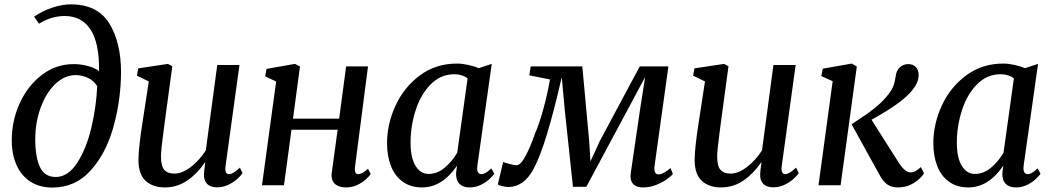

<svg xmlns="http://www.w3.org/2000/svg" viewBox="-20 -851 4836 882"><path d="M34 -206.5Q34 -296.5 70.8 -377Q107.5 -457.5 172.5 -507Q237.5 -556.5 318.5 -556.5Q353 -556.5 385.8 -547.2Q418.5 -538 435 -523.5Q437 -652 396.2 -714.8Q355.5 -777.5 277 -777.5Q247.5 -777.5 218.8 -769.2Q190 -761 159 -742L136.5 -774.5Q175.5 -801 220.5 -816Q265.5 -831 305.5 -831Q427.5 -831 481.8 -743.8Q536 -656.5 536 -518.5Q536 -501 535.5 -492.5Q531.5 -371 497.5 -256Q463.5 -141 394 -65.2Q324.5 10.5 220 10.5Q161.5 10.5 119.5 -16.8Q77.5 -44 55.8 -93.2Q34 -142.5 34 -206.5ZM426.5 -455Q411 -480.5 384 -493.2Q357 -506 327.5 -506Q277 -506 234.2 -465.2Q191.5 -424.5 166.8 -356.5Q142 -288.5 142 -211.5Q142 -129.5 163.5 -83.8Q185 -38 236 -38Q292.5 -38 334.5 -102.8Q376.5 -167.5 399.5 -264Q422.5 -360.5 426.5 -455Z M616 -115Q616 -170.5 635 -291L663.5 -477L609 -503.5L615 -537L751.5 -557.5L771.5 -546.5L736.5 -288Q732 -252 730 -237.5Q719.5 -162 719.5 -131.5Q719.5 -88 734.8 -70.8Q750 -53.5 781 -53.5Q817.5 -53.5 857.8 -85Q898 -116.5 925.5 -160.5L978 -552.5H1080L1016 -87.5Q1015 -78.5 1015 -75.5Q1015 -63.5 1019.5 -57.2Q1024 -51 1031.5 -51Q1041 -51 1053 -58Q1065 -65 1082 -81L1094 -56Q1087.5 -45 1070.5 -29.5Q1053.5 -14 1029 -2.2Q1004.5 9.5 977 9.5Q946 9.5 930.8 -7Q915.5 -23.5 917 -51.5Q916.5 -59 923 -104L921.5 -105Q887.5 -54.5 841 -22.2Q794.5 10 737 10Q682.5 10 649.5 -19.8Q616.5 -49.5 616 -115Z M1611 -86Q1610 -78 1610 -74.5Q1610 -62.5 1614 -56.8Q1618 -51 1624.5 -51Q1634 -51 1645 -56.8Q1656 -62.5 1670.5 -76L1683 -51.5Q1675.5 -40.5 1659.8 -26.2Q1644 -12 1620.5 -1Q1597 10 1570 10Q1539.5 10 1521.2 -4Q1503 -18 1503 -45.5Q1503 -49.5 1504 -57.5L1531 -255H1319L1284.5 0H1183.5L1248.5 -476.5L1198 -500.5L1204.5 -534.5L1335 -557.5L1358 -545.5L1326 -306H1538L1570 -546H1670.5Z M2173 -91Q2172 -82 2172 -79Q2172 -51 2192 -51Q2201 -51 2211.5 -57.2Q2222 -63.5 2237 -77.5L2250.5 -53Q2243.5 -42.5 2227.8 -27.8Q2212 -13 2188.2 -1.5Q2164.5 10 2137.5 10Q2107 10 2090.5 -6.5Q2074 -23 2075 -56L2079.5 -90Q2011 10 1919 10Q1867 10 1830.8 -15.8Q1794.5 -41.5 1776.2 -87.5Q1758 -133.5 1758 -193.5Q1758 -280.5 1796.5 -365Q1835 -449.5 1908.2 -504.2Q1981.5 -559 2079.5 -559Q2102.5 -559 2130 -553Q2157.5 -547 2179.5 -538L2239 -557.5ZM2128 -491Q2103.5 -510 2067.5 -510Q2004 -510 1958.2 -463.2Q1912.5 -416.5 1889.2 -344Q1866 -271.5 1866 -196.5Q1866 -126.5 1888.8 -89.2Q1911.5 -52 1949 -52Q1989 -52 2023.2 -81Q2057.5 -110 2080.5 -149.5Z M2876.5 -41.5Q2876.5 -45.5 2877.5 -55.5L2920 -346L2943.5 -497L2673.5 7H2612L2574.5 -344.5L2560.5 -496.5Q2524 -337 2491.8 -231.8Q2459.5 -126.5 2429 -71Q2385 8 2314.5 8Q2302.5 8 2286.2 3.8Q2270 -0.5 2267 -4L2291.5 -107.5Q2296 -104 2319.5 -98Q2343 -92 2353 -92Q2371.5 -92 2394.5 -135Q2417.5 -178 2438.5 -239.5Q2457 -280.5 2476.5 -352Q2496 -423.5 2506.5 -486L2411.5 -505L2418 -546H2655L2686.5 -203.5L2692.5 -109.5L2735.5 -203.5L2919 -546H3050.5L2987.5 -93.5Q2986 -85.5 2986 -77.5Q2986 -50 3004.5 -50Q3016 -50 3030.8 -58Q3045.5 -66 3060 -79L3071 -52Q3063.5 -42 3042.8 -27.2Q3022 -12.5 2993.2 -1.2Q2964.5 10 2934 10Q2907.5 10 2892 -2.5Q2876.5 -15 2876.5 -41.5Z M3171 -115Q3171 -170.5 3190 -291L3218.5 -477L3164 -503.5L3170 -537L3306.5 -557.5L3326.5 -546.5L3291.5 -288Q3287 -252 3285 -237.5Q3274.5 -162 3274.5 -131.5Q3274.5 -88 3289.8 -70.8Q3305 -53.5 3336 -53.5Q3372.5 -53.5 3412.8 -85Q3453 -116.5 3480.5 -160.5L3533 -552.5H3635L3571 -87.5Q3570 -78.5 3570 -75.5Q3570 -63.5 3574.5 -57.2Q3579 -51 3586.5 -51Q3596 -51 3608 -58Q3620 -65 3637 -81L3649 -56Q3642.5 -45 3625.5 -29.5Q3608.5 -14 3584 -2.2Q3559.5 9.5 3532 9.5Q3501 9.5 3485.8 -7Q3470.5 -23.5 3472 -51.5Q3471.5 -59 3478 -104L3476.5 -105Q3442.5 -54.5 3396 -22.2Q3349.5 10 3292 10Q3237.5 10 3204.5 -19.8Q3171.5 -49.5 3171 -115Z M3759.5 -535.5 3893 -559 3916 -545.5 3841.5 0H3740L3805 -478L3753 -501.5ZM4225 -55Q4209.5 -30.5 4177.5 -10.2Q4145.5 10 4105 10Q4074 10 4054.5 -4.8Q4035 -19.5 4020.5 -47.5L3892 -280Q3939 -311 3964.2 -328.8Q3989.5 -346.5 4015 -368.8Q4040.5 -391 4060 -416.5Q4077.5 -438 4084.8 -458.5Q4092 -479 4094.5 -500.5Q4098 -528 4114.2 -542.2Q4130.5 -556.5 4152 -556.5Q4175 -556.5 4187.5 -542.5Q4200 -528.5 4200 -506Q4200 -474 4174 -440.5Q4129 -380.5 3983.5 -301L4107.5 -105.5Q4121 -84 4135.2 -71.5Q4149.5 -59 4162 -59Q4185.5 -59 4210 -83.5Z M4682.5 -91Q4681.5 -82 4681.5 -79Q4681.5 -51 4701.5 -51Q4710.5 -51 4721 -57.2Q4731.5 -63.5 4746.5 -77.5L4760 -53Q4753 -42.5 4737.2 -27.8Q4721.5 -13 4697.8 -1.5Q4674 10 4647 10Q4616.5 10 4600 -6.5Q4583.5 -23 4584.5 -56L4589 -90Q4520.5 10 4428.5 10Q4376.5 10 4340.2 -15.8Q4304 -41.5 4285.8 -87.5Q4267.5 -133.5 4267.5 -193.5Q4267.5 -280.5 4306 -365Q4344.5 -449.5 4417.8 -504.2Q4491 -559 4589 -559Q4612 -559 4639.5 -553Q4667 -547 4689 -538L4748.5 -557.5ZM4637.5 -491Q4613 -510 4577 -510Q4513.5 -510 4467.8 -463.2Q4422 -416.5 4398.8 -344Q4375.5 -271.5 4375.5 -196.5Q4375.5 -126.5 4398.2 -89.2Q4421 -52 4458.5 -52Q4498.5 -52 4532.8 -81Q4567 -110 4590 -149.5Z"/></svg>

Font: Merriweather Text
Style: Italic
Weight: 400
Italic angle: -7.8°
Designer: Eben Sorkin
Foundry: Eben Sorkin
Version: Version 2.100